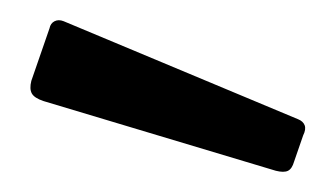

<svg xmlns="http://www.w3.org/2000/svg" viewBox="-20 -772 332 190"><path d="M43 -751 275 -654Q280 -652 281.5 -648Q283 -644 280 -638L271 -612Q269 -605 265 -603Q261 -601 253 -603L23 -672Q14 -675 11.5 -679.5Q9 -684 11 -692L29 -744Q30 -749 34 -751Q38 -753 43 -751Z"/></svg>

Font: Libre Franklin Medium
Style: Regular
Weight: 500
Designer: Pablo Impallari, Rodrigo Fuenzalida
Foundry: Impallari Type
Version: Version 1.002; ttfautohint (v1.5)